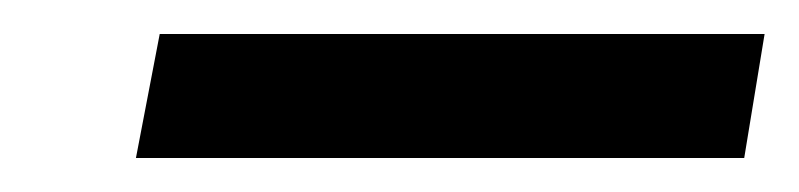

<svg xmlns="http://www.w3.org/2000/svg" viewBox="-20 -680 470 113"><path d="M60 -587 74 -660H430L418 -587Z"/></svg>

Font: DM Sans 28pt Medium
Style: Italic
Weight: 500
Italic angle: -10°
Version: Version 4.004;gftools[0.9.30]